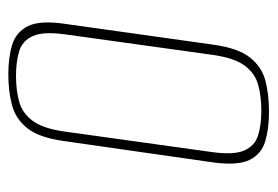

<svg xmlns="http://www.w3.org/2000/svg" viewBox="-120 -518 651 450"><g transform="rotate(-90 205.0 -293.5)"><path d="M167 12Q128 12 98 3Q68 -6 54.5 -34Q41 -62 49 -120L99 -469Q107 -527 129 -554.5Q151 -582 183.5 -590.5Q216 -599 255 -599Q295 -599 324.5 -590Q354 -581 368 -553.5Q382 -526 374 -469L325 -120Q317 -61 295 -33Q273 -5 240.5 3.5Q208 12 167 12ZM170 -6Q204 -6 231 -13.5Q258 -21 276 -45.5Q294 -70 301 -121L349 -466Q356 -517 345 -541.5Q334 -566 309.5 -573.5Q285 -581 252 -581Q218 -581 191 -573.5Q164 -566 146 -541.5Q128 -517 121 -466L73 -121Q66 -70 77 -45.5Q88 -21 112.5 -13.5Q137 -6 170 -6Z"/></g></svg>

Font: Alumni Sans Thin
Style: Italic
Weight: 100
Italic angle: -8°
Designer: Robert E. Leuschke
Foundry: Robert E. Leuschke
Version: Version 1.016